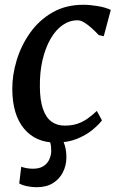

<svg xmlns="http://www.w3.org/2000/svg" viewBox="-20 -587 500 804"><path d="M213 10Q129 10 80.5 -48.5Q32 -107 31.5 -213.5Q31 -272.5 49.8 -334.5Q68.5 -396.5 105.8 -449.2Q143 -502 199 -534.5Q255 -567 329 -567Q357 -567 389.5 -561.5Q422 -556 444 -545.5L414.5 -435.5L393.5 -440Q381 -453.5 365.5 -467.8Q350 -482 334.2 -492Q318.5 -502 304.5 -502Q271 -502 242 -481.8Q213 -461.5 191.5 -424Q170 -386.5 158 -335.2Q146 -284 147 -222Q147.5 -167 159.8 -131.2Q172 -95.5 195 -78.2Q218 -61 251 -61Q281.5 -61 304.8 -69Q328 -77 347.5 -91Q367 -105 385.5 -122.5L407 -83Q394.5 -66 368.2 -44Q342 -22 303.2 -6Q264.5 10 213 10ZM133 197Q113 197 92.2 192.5Q71.5 188 60.5 181L69 111Q75.5 114 89.2 116.8Q103 119.5 117.5 119.5Q145 119.5 161.5 109Q178 98.5 185.8 82Q193.5 65.5 194.5 48Q195 25.5 190.8 12Q186.5 -1.5 183 -12.5L209.5 -14.5L235.5 -12.5Q245 1 251.5 22.5Q258 44 258 73Q258 104 244.2 132.8Q230.5 161.5 202.8 179.2Q175 197 133 197Z"/></svg>

Font: Merriweather 20pt Medium
Style: Italic
Weight: 500
Italic angle: -7.8°
Version: Version 2.101